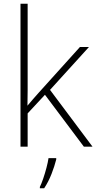

<svg xmlns="http://www.w3.org/2000/svg" viewBox="-20 -780 512 1021"><path d="M127 -381Q127 -339 127 -299.5Q127 -260 126 -218Q141 -236 155 -252Q169 -268 185 -286L405 -530H453L246 -302L472 0H426L219 -276L127 -177V0H89V-760H127ZM279 68Q270 104 254 145Q238 186 215 221H192V214Q200 198 209.5 170.5Q219 143 227 112.5Q235 82 238 61H279Z"/></svg>

Font: Noto Sans Arabic UI XLt
Style: Regular
Weight: 200
Designer: Monotype Design Team, Nadine Chahine and Nizar Qandah
Foundry: Monotype Imaging Inc.
Version: Version 2.010; ttfautohint (v1.8.4.7-5d5b)